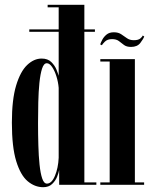

<svg xmlns="http://www.w3.org/2000/svg" viewBox="-20 -770 630 800"><path d="M160 10Q125 10 95.2 -15Q65.5 -40 47.5 -98.8Q29.5 -157.5 29.5 -259Q29.5 -355 47.2 -413.8Q65 -472.5 93.2 -499.2Q121.5 -526 153.5 -526Q179 -526 193.8 -511.5Q208.5 -497 215.5 -479.5Q222.5 -462 224.5 -454V-637.5H102V-647.5H224.5V-739.5H178.5V-750H331.5V-647.5H375.5V-637.5H331.5V-10H381.5V0H226.5V-61.5Q224.5 -50 217.8 -33.2Q211 -16.5 197 -3.2Q183 10 160 10ZM175.5 -5Q195.5 -5 209 -37.5Q222.5 -70 224.5 -112.5V-404Q222.5 -428 215.2 -451.5Q208 -475 197.2 -490.8Q186.5 -506.5 175 -506.5Q162.5 -506.5 155.2 -484Q148 -461.5 144.2 -424.5Q140.5 -387.5 139.5 -343.5Q138.5 -299.5 138.5 -257Q138.5 -210 139.8 -165Q141 -120 144.8 -84Q148.5 -48 155.8 -26.5Q163 -5 175.5 -5Z M398 0V-10H437V-513.5H398V-523.5H542V-10H580.5V0ZM526 -574.5Q507.5 -574.5 496.8 -582.5Q486 -590.5 475.5 -598.8Q465 -607 447 -607Q427.5 -607 417 -596.5Q406.5 -586 404.5 -581.5L397.5 -585Q400 -592.5 406.2 -604.5Q412.5 -616.5 424 -626Q435.5 -635.5 454.5 -635.5Q473 -635.5 485.2 -627.2Q497.5 -619 509 -610.8Q520.5 -602.5 537.5 -602.5Q556 -602.5 564.5 -609.5Q573 -616.5 574.5 -622L581 -618Q577.5 -608 564.8 -591.2Q552 -574.5 526 -574.5Z"/></svg>

Font: Imbue 100pt SemiBold
Style: Regular
Weight: 600
Designer: Tyler Finck
Foundry: Etcetera Type Company
Version: Version 1.102; ttfautohint (v1.8.3)